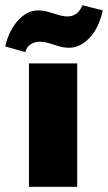

<svg xmlns="http://www.w3.org/2000/svg" viewBox="-42 -716 414 736"><path d="M69 0V-473H254V0ZM55 -516 -22 -538Q-8 -599 27 -637.5Q62 -676 103 -676Q123 -676 143 -670.5Q163 -665 181.5 -659Q200 -653 217 -653Q236 -653 250.5 -663.5Q265 -674 274 -696L352 -676Q336 -606 300 -569.5Q264 -533 224 -533Q202 -533 182.5 -539Q163 -545 145.5 -550.5Q128 -556 110 -556Q89 -556 74 -545Q59 -534 55 -516Z"/></svg>

Font: Ysabeau SC Black
Style: Regular
Weight: 900
Designer: Christian Thalmann (Catharsis Fonts)
Version: Version 2.001;gftools[0.9.30]; featfreeze: smcp